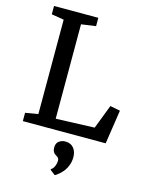

<svg xmlns="http://www.w3.org/2000/svg" viewBox="-145 -832 926 1196"><g transform="rotate(15 317.5 -234.5)"><path d="M327.1 273.4 294.9 248.5V243.2Q308.1 236.8 316.2 218Q324.2 199.2 324.2 180.7Q324.2 172.9 320.6 167Q316.9 161.1 313.7 158.9Q310.5 156.7 302.7 152.3Q279.8 139.2 279.8 108.9Q279.8 79.1 297.9 66.7Q315.9 54.2 335 54.2H340.3Q372.6 54.2 391.8 76.7Q411.1 99.1 411.1 136.2Q411.1 161.6 402.8 185.3Q394.5 209 382.8 224.4Q371.1 239.7 358.4 251.2Q345.7 262.7 337.6 268.1Q329.6 273.4 328.1 273.4ZM48.8 0V-53.7L130.9 -67.4V-676.3L50.8 -689.5V-743.2H336.4V-689.5L242.7 -676.3V-67.4L491.7 -76.7L551.3 -231.9L616.2 -219.2L583 0Z"/></g></svg>

Font: HaufeMerriweather
Style: Regular
Weight: 400
Designer: Eben Sorkin ( eben@eyebytes.com )
Foundry: Eben Sorkin
Version: Version 1.56